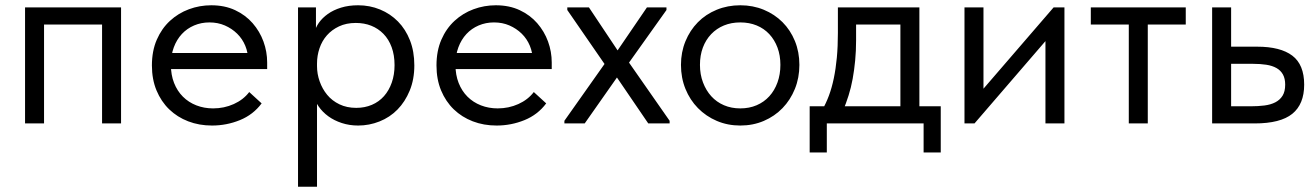

<svg xmlns="http://www.w3.org/2000/svg" viewBox="-20 -468 4987 728"><path d="M75 0H147V-375H367V0H439V-440H75Z M784 8Q839 8 889.5 -12.5Q940 -33 972 -76L925 -119Q903 -90 866.5 -73.5Q830 -57 788 -57Q754 -57 724.5 -68.5Q695 -80 673.5 -101.5Q652 -123 640 -153.5Q628 -184 628 -222Q628 -259 639 -288.5Q650 -318 669.5 -339Q689 -360 716 -371.5Q743 -383 774 -383Q806 -383 832.5 -371.5Q859 -360 879 -340.5Q899 -321 910 -294.5Q921 -268 921 -237V-215L962 -267H604V-206H993V-231Q993 -272 979 -310.5Q965 -349 938 -380Q911 -411 871.5 -429.5Q832 -448 781 -448Q737 -448 696.5 -433Q656 -418 624.5 -389Q593 -360 574.5 -317.5Q556 -275 556 -220Q556 -167 573.5 -125Q591 -83 621.5 -53.5Q652 -24 693.5 -8Q735 8 784 8Z M1182 240V-111V-124V-309L1178 -316V-440H1110V-316V-309V240ZM1338 8Q1380 8 1419 -7.5Q1458 -23 1487 -52.5Q1516 -82 1533.5 -124.5Q1551 -167 1551 -220Q1551 -273 1534.5 -315Q1518 -357 1489 -386.5Q1460 -416 1421 -432Q1382 -448 1338 -448Q1302 -448 1273 -439Q1244 -430 1223 -415Q1202 -400 1189 -381.5Q1176 -363 1173 -345V-227H1182Q1182 -257 1191.5 -285Q1201 -313 1219.5 -334Q1238 -355 1265.5 -368Q1293 -381 1329 -381Q1361 -381 1387.5 -370.5Q1414 -360 1434 -339.5Q1454 -319 1465 -289Q1476 -259 1476 -221Q1476 -185 1465.5 -155Q1455 -125 1436 -103.5Q1417 -82 1390 -70.5Q1363 -59 1331 -59Q1295 -59 1267 -72.5Q1239 -86 1220.5 -108.5Q1202 -131 1192 -159.5Q1182 -188 1182 -217H1168V-111Q1173 -86 1188 -64.5Q1203 -43 1225 -27Q1247 -11 1276 -1.5Q1305 8 1338 8Z M1863 8Q1918 8 1968.5 -12.5Q2019 -33 2051 -76L2004 -119Q1982 -90 1945.5 -73.5Q1909 -57 1867 -57Q1833 -57 1803.5 -68.5Q1774 -80 1752.5 -101.5Q1731 -123 1719 -153.5Q1707 -184 1707 -222Q1707 -259 1718 -288.5Q1729 -318 1748.5 -339Q1768 -360 1795 -371.5Q1822 -383 1853 -383Q1885 -383 1911.5 -371.5Q1938 -360 1958 -340.5Q1978 -321 1989 -294.5Q2000 -268 2000 -237V-215L2041 -267H1683V-206H2072V-231Q2072 -272 2058 -310.5Q2044 -349 2017 -380Q1990 -411 1950.5 -429.5Q1911 -448 1860 -448Q1816 -448 1775.5 -433Q1735 -418 1703.5 -389Q1672 -360 1653.5 -317.5Q1635 -275 1635 -220Q1635 -167 1652.5 -125Q1670 -83 1700.5 -53.5Q1731 -24 1772.5 -8Q1814 8 1863 8Z M2120 0H2197L2336 -198H2303L2438 0H2519V-10L2339 -268V-194L2507 -430V-440H2433L2304 -251H2339L2213 -440H2131V-430L2298 -188V-262L2120 -10Z M2787 8Q2835 8 2876 -9.5Q2917 -27 2947 -58Q2977 -89 2994 -131Q3011 -173 3011 -222Q3011 -271 2994 -312.5Q2977 -354 2947 -384Q2917 -414 2876 -431Q2835 -448 2787 -448Q2739 -448 2697.5 -431Q2656 -414 2626 -383.5Q2596 -353 2579 -311.5Q2562 -270 2562 -222Q2562 -173 2579 -131Q2596 -89 2626.5 -58Q2657 -27 2698 -9.5Q2739 8 2787 8ZM2787 -57Q2753 -57 2725 -69Q2697 -81 2677 -103Q2657 -125 2645.5 -155.5Q2634 -186 2634 -222Q2634 -258 2645 -287.5Q2656 -317 2676.5 -338.5Q2697 -360 2725 -371.5Q2753 -383 2787 -383Q2821 -383 2849 -371.5Q2877 -360 2897 -338.5Q2917 -317 2928 -287.5Q2939 -258 2939 -222Q2939 -186 2928 -155.5Q2917 -125 2897 -103Q2877 -81 2849 -69Q2821 -57 2787 -57Z M3097 -50 3176 -47Q3188 -76 3197.5 -106Q3207 -136 3213 -169Q3219 -202 3222.5 -238.5Q3226 -275 3226 -315V-401L3191 -375H3435L3394 -401V-50H3466V-440H3157V-343Q3157 -292 3153 -249.5Q3149 -207 3141.5 -171Q3134 -135 3123 -105.5Q3112 -76 3097 -50ZM3050 110H3115V0H3482V110H3547V-65H3050Z M3637 0H3675L3987 -362L3944 -357V0H4016V-440H3975L3667 -83L3709 -88V-440H3637Z M4260 0H4332V-375H4476V-440H4116V-375H4260Z M4576 0H4737Q4835 0 4880 -36.5Q4925 -73 4925 -147Q4925 -223 4880 -257Q4835 -291 4747 -291H4648V-440H4576ZM4723 -65H4648V-226H4731Q4759 -226 4781.5 -222.5Q4804 -219 4820 -210Q4836 -201 4844.5 -185.5Q4853 -170 4853 -147Q4853 -121 4843 -105Q4833 -89 4815.5 -80Q4798 -71 4774 -68Q4750 -65 4723 -65Z"/></svg>

Font: Tilda Sans VF
Style: Regular
Weight: 400
Designer: ParaType Ltd
Foundry: ParaType Ltd
Version: Version 1.010